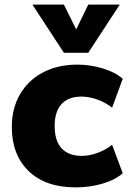

<svg xmlns="http://www.w3.org/2000/svg" viewBox="-20 -801 555 829"><path d="M31 -253Q31 -333 66.5 -394Q102 -455 166 -488.5Q230 -522 314 -522Q370 -522 424 -505.5Q478 -489 510 -461L464 -336Q437 -358 401 -371Q365 -384 332 -384Q276 -384 246 -352Q216 -320 216 -257Q216 -193 246 -160.5Q276 -128 333 -128Q366 -128 401.5 -141Q437 -154 464 -176L510 -53Q477 -24 422.5 -8Q368 8 306 8Q177 8 104 -62Q31 -132 31 -253ZM497 -781 361 -573H256L120 -781H256L309 -674L361 -781Z"/></svg>

Font: Muli Black
Style: Regular
Weight: 900
Designer: Vernon Adams
Foundry: Vernon Adams
Version: Version 2.001